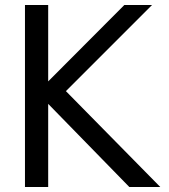

<svg xmlns="http://www.w3.org/2000/svg" viewBox="-20 -749 677 769"><path d="M173 0H80V-729H173V-423L478 -729H589L244 -384L622 0H498L173 -333Z"/></svg>

Font: Autonym
Style: Regular
Weight: 500
Version: Version 1.0.20131126